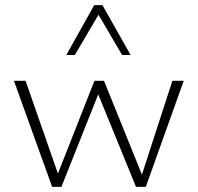

<svg xmlns="http://www.w3.org/2000/svg" viewBox="-20 -724 766 744"><path d="M182 0 34 -411H79L212 -30H196L346 -411H383L537 -30L524 -29L648 -411H692L545 0H507L353 -377H368L218 0ZM453 -511 354 -680 345 -704H377L486 -511ZM237 -511 345 -704H377L370 -681L270 -511Z"/></svg>

Font: Ysabeau ExtraLight
Style: Regular
Weight: 250
Designer: Christian Thalmann (Catharsis Fonts)
Version: Version 2.002